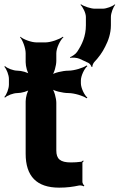

<svg xmlns="http://www.w3.org/2000/svg" viewBox="-40 -853 550 883"><path d="M232 10C268 10 296 6 324 0C330 -1 341 1 345 4L348 1C344 -2 339 -11 339 -16V-104C339 -107 343 -110 345 -112L342 -115C340 -113 336 -109 332 -109C318 -107 302 -106 286 -106C237 -106 219 -122 219 -161V-380C219 -401 209 -438 198 -449L195 -446C206 -435 249 -425 275 -425C301 -425 344 -412 358 -401L362 -404C348 -415 332 -449 332 -470V-483C332 -504 348 -538 362 -549L358 -552C344 -541 301 -528 275 -528C249 -528 206 -518 195 -507L198 -504C209 -515 219 -552 219 -573V-608C219 -632 237 -669 252 -682L249 -684C233 -672 193 -658 169 -658H128C104 -658 67 -672 54 -684L52 -682C64 -669 78 -632 78 -608V-567C78 -548 86 -517 96 -507L99 -510C89 -520 58 -528 40 -528C21 -528 -7 -539 -17 -549L-20 -546C-10 -536 1 -508 1 -490V-464C1 -445 -10 -417 -20 -407L-17 -404C-7 -414 21 -425 40 -425C58 -425 89 -433 99 -443L96 -446C86 -436 78 -405 78 -387V-146C78 -43 128 10 232 10ZM325 -583 366 -564C373 -561 380 -550 381 -545L385 -546C384 -551 389 -563 394 -568C413 -588 431 -612 444 -639C458 -666 470 -699 470 -737V-775C470 -793 481 -821 490 -831L488 -833C478 -824 450 -813 432 -813H396C378 -813 345 -824 333 -833L330 -831C341 -821 355 -793 355 -775V-737C355 -686 337 -648 315 -615C309 -605 291 -593 282 -590L283 -587C292 -589 313 -588 325 -583Z"/></svg>

Font: Asimov
Style: EdgeWide
Weight: 500
Designer: Google
Version: Version 2.000980: 2014